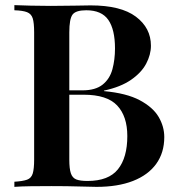

<svg xmlns="http://www.w3.org/2000/svg" viewBox="-20 -728 695 748"><path d="M36 -708Q61 -707 100 -706Q139 -705 178 -705Q227 -705 271 -706Q315 -707 333 -707Q451 -707 509.5 -663Q568 -619 568 -550Q568 -515 549.5 -480Q531 -445 490.5 -417Q450 -389 385 -375V-373Q473 -365 524.5 -337.5Q576 -310 598 -272.5Q620 -235 620 -194Q620 -133 588.5 -89.5Q557 -46 498 -23Q439 0 356 0Q334 0 289 -1.5Q244 -3 180 -3Q139 -3 100 -2.5Q61 -2 36 0V-20Q69 -22 85.5 -28Q102 -34 107.5 -52Q113 -70 113 -106V-602Q113 -639 107.5 -656.5Q102 -674 85.5 -680.5Q69 -687 36 -688ZM316 -688Q275 -688 262.5 -671Q250 -654 250 -602V-106Q250 -71 256 -53Q262 -35 277 -29Q292 -23 321 -23Q403 -23 439.5 -68.5Q476 -114 476 -198Q476 -275 436.5 -317Q397 -359 306 -359H215Q215 -359 215 -367.5Q215 -376 215 -376H301Q352 -376 380 -398.5Q408 -421 418 -458.5Q428 -496 428 -539Q428 -613 402 -650.5Q376 -688 316 -688Z"/></svg>

Font: Playfair Display SemiBold
Style: Regular
Weight: 600
Designer: Claus Eggers Sørensen
Foundry: Claus Eggers Sørensen
Version: Version 1.203